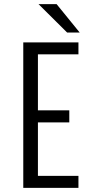

<svg xmlns="http://www.w3.org/2000/svg" viewBox="-20 -904 490 924"><path d="M363.5 -747.5H303L165.5 -884H252.5ZM357.5 -642.5H162.5V-373H313.5V-315H162.5V-57.5H357.5V0H92V-700H357.5Z"/></svg>

Font: League Mono Condensed Light
Style: Regular
Weight: 300
Width: 1
Designer: Tyler Finck
Foundry: The League of Moveable Type / Tyler Finck
Version: Version 2.210